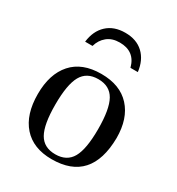

<svg xmlns="http://www.w3.org/2000/svg" viewBox="-159 -744 789 855"><g transform="rotate(30 236.0 -316.0)"><path d="M233 10Q138 10 86.5 -48Q35 -106 35 -211Q35 -314 86.5 -372Q138 -430 236 -430Q333 -430 385 -373Q437 -316 437 -216Q434 10 233 10ZM346 -209Q346 -312 320.5 -357.5Q295 -403 236 -403Q177 -403 151.5 -357.5Q126 -312 126 -209Q126 -107 151.5 -62Q177 -17 236 -17Q295 -17 320.5 -62Q346 -107 346 -209ZM101 -518Q108 -576 143.5 -609Q179 -642 237 -642Q295 -642 330 -609Q365 -576 372 -518H334Q315 -592 237 -592Q198 -592 173 -571.5Q148 -551 139 -518Z"/></g></svg>

Font: UnnaRegular
Style: Regular
Weight: 400
Designer: Jorge de Buen Unna
Foundry: Omnibus-Type
Version: Version 2.008;hotconv 1.0.109;makeotfexe 2.5.65596